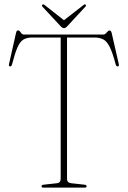

<svg xmlns="http://www.w3.org/2000/svg" viewBox="-20 -858 584 878"><path d="M90 -700H452.5Q460.5 -700 467.8 -709.2Q475 -718.5 481.5 -718.5Q487.5 -718.5 490.5 -708L523 -566Q525.5 -555 519 -554.5Q512 -553 509 -563.5Q495 -616.5 482 -642.8Q469 -669 452.5 -677.8Q436 -686.5 411.5 -686.5H286.5V-40.5Q286.5 -21.5 307 -20L366 -13.5Q376 -12.5 376 -6.5Q376 0 367.5 0H178.5Q170 0 170 -6.5Q170 -12.5 180 -13.5L239 -20Q257.5 -21 257.5 -40.5V-686.5H128.5Q103.5 -686.5 87.8 -677.5Q72 -668.5 60.2 -642Q48.5 -615.5 35 -563.5Q32 -553 25.5 -554.5Q18.5 -555 21.5 -566L53.5 -708.5Q56 -719 62.5 -719Q69 -719 74.8 -709.5Q80.5 -700 90 -700ZM289.5 -740Q279.5 -729 273 -729Q265.5 -729 255.5 -740L174.5 -827Q169 -833 174.5 -837Q178 -840 186 -833.5L272.5 -765.5L360 -833.5Q367.5 -840 371 -837Q376 -833 370 -827Z"/></svg>

Font: Fraunces 144pt Soft Thin
Style: Regular
Weight: 100
Version: Version 1.000;[0bf87f6ff]